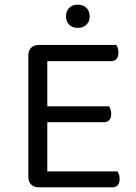

<svg xmlns="http://www.w3.org/2000/svg" viewBox="-20 -800 582 820"><path d="M145 0Q125 0 113 -12Q101 -24 101 -44V-564Q101 -584 113 -596Q125 -608 145 -608H477Q480 -603 483 -594.5Q486 -586 486 -576Q486 -559 478 -549Q470 -539 455 -539H182V-346H446Q449 -341 452 -332.5Q455 -324 455 -314Q455 -297 447 -287.5Q439 -278 424 -278H182V-68H482Q485 -63 488 -55Q491 -47 491 -36Q491 -19 483 -9.5Q475 0 460 0ZM363 -730Q363 -708 349 -694.5Q335 -681 312 -681Q289 -681 275.5 -694.5Q262 -708 262 -730Q262 -753 275.5 -766.5Q289 -780 312 -780Q335 -780 349 -766.5Q363 -753 363 -730Z"/></svg>

Font: Baloo 2
Style: Regular
Weight: 400
Designer: Sarang Kulkarni and Ek Type
Foundry: Ek Type
Version: Version 1.640;hotconv 1.0.111;makeotfexe 2.5.65597; ttfautoh